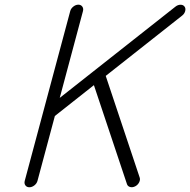

<svg xmlns="http://www.w3.org/2000/svg" viewBox="-20 -789 801 809"><path d="M329.6 -742.2 231.7 -376.5 719.5 -761.2Q729.5 -769 740.7 -769Q752 -769 757.6 -761.2Q763.2 -753.7 760.3 -742.3Q757.3 -731 747.6 -723.4L425.5 -469.2L568.6 -40.8Q571.8 -31.5 566.2 -20.5Q560.5 -9.5 549.6 -3.9Q538.6 1.7 528.4 -1Q518.3 -3.7 515.1 -12.9L375.7 -430.2L211.2 -300.3L137.9 -26.9Q135 -15.9 124.9 -7.9Q114.7 0 103.8 0Q92.8 0 87 -7.9Q81.3 -15.9 84.2 -26.9L275.9 -742.2Q278.8 -753.2 288.9 -761.2Q299.1 -769.3 310.1 -769.3Q321 -769.3 326.8 -761.2Q332.5 -753.2 329.6 -742.2Z"/></svg>

Font: Tecnico
Style: FinoInclinado
Weight: 400
Italic angle: -15°
Version: Version 1.3